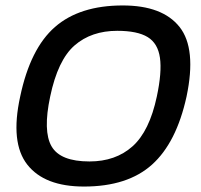

<svg xmlns="http://www.w3.org/2000/svg" viewBox="-20 -674 737 704"><path d="M288 10Q143 10 80 -70.5Q17 -151 54 -320Q91 -496 181.5 -575Q272 -654 430 -654Q576 -654 638.5 -575Q701 -496 664 -320Q627 -151 537.5 -70.5Q448 10 288 10ZM308 -82Q404 -82 466 -137.5Q528 -193 555 -320Q574 -409 566.5 -462Q559 -515 521.5 -538Q484 -561 410 -561Q315 -561 253.5 -507.5Q192 -454 164 -320Q137 -193 169 -137.5Q201 -82 308 -82Z"/></svg>

Font: Kanit
Style: Italic
Weight: 400
Italic angle: -12°
Designer: Katatrad Team
Foundry: CadsonDemak
Version: Version 2.000; ttfautohint (v1.8.3)